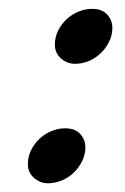

<svg xmlns="http://www.w3.org/2000/svg" viewBox="-20 -406 283 434"><path d="M104 -305Q104 -322 111.5 -337Q119 -352 131 -363Q143 -374 158 -380Q173 -386 188 -386Q211 -386 222.5 -373Q234 -360 234 -343Q234 -327 227 -312.5Q220 -298 209 -287Q198 -276 184 -269.5Q170 -263 155 -262Q135 -260 119.5 -272.5Q104 -285 104 -305ZM43 -35Q43 -52 50.5 -67Q58 -82 70 -93Q82 -104 97 -110Q112 -116 127 -116Q150 -116 161.5 -103Q173 -90 173 -73Q173 -57 166 -42.5Q159 -28 148 -17Q137 -6 123 0.5Q109 7 94 8Q74 10 58.5 -2.5Q43 -15 43 -35Z"/></svg>

Font: Lusitana
Style: Italic
Weight: 400
Italic angle: -12°
Designer: Ana Paula Megda
Foundry: Ana Paula Megda
Version: Version 1.000; ttfautohint (v1.1) -l 8 -r 50 -G 200 -x 14 -D